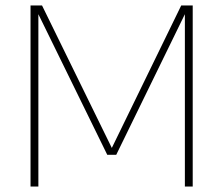

<svg xmlns="http://www.w3.org/2000/svg" viewBox="-20 -678 812 698"><path d="M119.5 0V-626.4L369.9 -115.3H402.6L652.1 -626.4V0H680.6V-658.1H638.8L386.5 -140.2L132.8 -658.1H91V0Z"/></svg>

Font: Arad-FD-VF Thin
Style: Regular
Weight: 100
Designer: Mohammad Darvishi
Version: Version 1.010;September 21, 2024;FontCreator 15.0.0.2992 64-